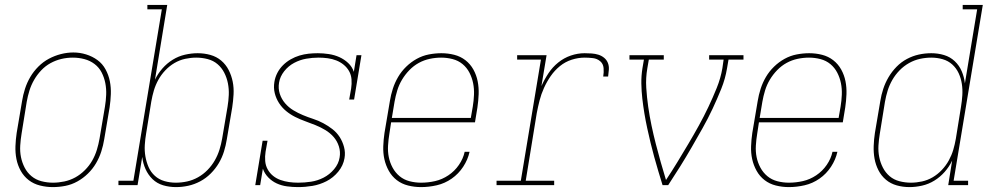

<svg xmlns="http://www.w3.org/2000/svg" viewBox="-20 -755 4040 783"><path d="M195 8Q169 8 143 1.5Q117 -5 97 -20.5Q77 -36 64.5 -58.5Q52 -81 47 -106.5Q42 -132 43 -159Q44 -186 48 -213L70 -343Q74 -368 82 -393Q90 -418 103.5 -441Q117 -464 136.5 -483.5Q156 -503 179.5 -515.5Q203 -528 228.5 -534.5Q254 -541 279 -541Q306 -541 331.5 -533Q357 -525 377.5 -510Q398 -495 410.5 -472Q423 -449 428 -423.5Q433 -398 432 -371Q431 -344 427 -317L405 -187Q401 -162 393 -137Q385 -112 371.5 -89Q358 -66 338.5 -47Q319 -28 295.5 -15Q272 -2 246.5 3Q221 8 195 8ZM196 -10Q219 -10 242.5 -15Q266 -20 287 -31.5Q308 -43 326 -61Q344 -79 356 -100Q368 -121 375 -144Q382 -167 386 -190L408 -320Q412 -344 413 -368.5Q414 -393 409.5 -416Q405 -439 394.5 -459.5Q384 -480 365.5 -494Q347 -508 324 -514Q301 -520 277 -520Q253 -520 230 -514.5Q207 -509 186 -497.5Q165 -486 148 -468Q131 -450 119 -429Q107 -408 100 -385.5Q93 -363 89 -340L68 -210Q64 -186 62.5 -161.5Q61 -137 65.5 -114.5Q70 -92 80.5 -71.5Q91 -51 108.5 -36.5Q126 -22 149 -16Q172 -10 196 -10Z M698 8Q670 8 645 0.5Q620 -7 602 -24.5Q584 -42 573.5 -65.5Q563 -89 560 -115L541 0H463V-18H524L640 -717H581V-735H662L612 -430Q624 -455 642.5 -476Q661 -497 684.5 -511.5Q708 -526 734.5 -532Q761 -538 786 -538Q813 -538 838 -531Q863 -524 882 -508Q901 -492 912.5 -469.5Q924 -447 929 -422Q934 -397 932.5 -370Q931 -343 927 -317L905 -187Q901 -162 893.5 -137.5Q886 -113 872.5 -90Q859 -67 839.5 -47.5Q820 -28 796.5 -15.5Q773 -3 748 2.5Q723 8 698 8ZM697 -10Q720 -10 743 -15Q766 -20 787.5 -32Q809 -44 826.5 -62Q844 -80 856 -101Q868 -122 875 -144.5Q882 -167 886 -190L908 -320Q912 -344 913 -368Q914 -392 909.5 -415Q905 -438 894.5 -458.5Q884 -479 867 -493.5Q850 -508 827 -514Q804 -520 780 -520Q758 -520 735 -515Q712 -510 691.5 -498Q671 -486 654 -468Q637 -450 625.5 -429Q614 -408 607.5 -386Q601 -364 597 -341L576 -211Q572 -188 570.5 -164Q569 -140 573 -117Q577 -94 586 -73.5Q595 -53 611.5 -38Q628 -23 650.5 -16.5Q673 -10 697 -10Z M1195 8Q1173 8 1150.5 5Q1128 2 1108.5 -7Q1089 -16 1074 -31.5Q1059 -47 1052 -67L1041 0H1021L1051 -181H1071L1063 -136Q1060 -117 1061.5 -98.5Q1063 -80 1071.5 -64.5Q1080 -49 1093.5 -38Q1107 -27 1124 -21Q1141 -15 1159 -12.5Q1177 -10 1196 -10Q1222 -10 1248.5 -14Q1275 -18 1299.5 -30.5Q1324 -43 1342.5 -65Q1361 -87 1365 -113Q1369 -136 1362 -158Q1355 -180 1340.5 -196.5Q1326 -213 1307 -224.5Q1288 -236 1267 -244.5Q1246 -253 1225 -260.5Q1204 -268 1184 -278Q1164 -288 1147 -302Q1130 -316 1118 -334.5Q1106 -353 1100.5 -375Q1095 -397 1099 -421Q1102 -440 1111 -457.5Q1120 -475 1134 -489Q1148 -503 1165.5 -513Q1183 -523 1201.5 -528.5Q1220 -534 1238.5 -536Q1257 -538 1276 -538Q1298 -538 1321 -534.5Q1344 -531 1364 -522Q1384 -513 1400 -498Q1416 -483 1423 -462L1434 -530H1454L1424 -349H1404L1412 -394Q1415 -413 1413.5 -431.5Q1412 -450 1403.5 -465Q1395 -480 1381.5 -491Q1368 -502 1351.5 -508.5Q1335 -515 1316.5 -517.5Q1298 -520 1280 -520Q1280 -520 1280 -520Q1280 -520 1279 -520Q1254 -520 1228.5 -515.5Q1203 -511 1179.5 -498.5Q1156 -486 1139 -464.5Q1122 -443 1118 -418Q1114 -394 1121 -372.5Q1128 -351 1142.5 -334Q1157 -317 1176 -305.5Q1195 -294 1215.5 -285.5Q1236 -277 1257.5 -270Q1279 -263 1298.5 -252.5Q1318 -242 1335.5 -228.5Q1353 -215 1365 -196.5Q1377 -178 1383 -155.5Q1389 -133 1385 -110Q1380 -80 1359.5 -55Q1339 -30 1311.5 -16Q1284 -2 1254.5 3Q1225 8 1196 8Z M1697 8Q1670 8 1644 1.5Q1618 -5 1598 -20.5Q1578 -36 1565.5 -58.5Q1553 -81 1547.5 -106Q1542 -131 1543 -158.5Q1544 -186 1548 -213L1570 -343Q1574 -368 1582 -393Q1590 -418 1603.5 -441Q1617 -464 1636.5 -483Q1656 -502 1679.5 -515Q1703 -528 1729 -533Q1755 -538 1780 -538Q1807 -538 1832.5 -531.5Q1858 -525 1878 -509.5Q1898 -494 1910.5 -471.5Q1923 -449 1928 -423.5Q1933 -398 1932 -371Q1931 -344 1927 -317L1917 -256H1575L1568 -210Q1564 -186 1562.5 -161.5Q1561 -137 1565.5 -114.5Q1570 -92 1581 -71.5Q1592 -51 1609.5 -36.5Q1627 -22 1650 -16Q1673 -10 1697 -10Q1726 -10 1754.5 -16.5Q1783 -23 1808.5 -40Q1834 -57 1851.5 -82.5Q1869 -108 1875 -136H1895Q1888 -104 1869 -75Q1850 -46 1822 -26.5Q1794 -7 1761.5 0.5Q1729 8 1697 8ZM1900 -274 1908 -320Q1912 -344 1913 -368.5Q1914 -393 1909.5 -415.5Q1905 -438 1894.5 -458.5Q1884 -479 1866.5 -493.5Q1849 -508 1826 -514Q1803 -520 1779 -520Q1756 -520 1732.5 -515Q1709 -510 1688 -498.5Q1667 -487 1649.5 -469Q1632 -451 1619.5 -430Q1607 -409 1600 -386Q1593 -363 1589 -340L1578 -274Z M2005 0V-18H2104L2186 -512H2089V-530H2209L2188 -404Q2200 -431 2216.5 -456Q2233 -481 2256.5 -500Q2280 -519 2308 -528.5Q2336 -538 2364 -538Q2378 -538 2392.5 -537Q2407 -536 2420 -532Q2433 -528 2443.5 -519.5Q2454 -511 2459 -498.5Q2464 -486 2463 -471.5Q2462 -457 2460 -443H2440Q2443 -460 2441.5 -477.5Q2440 -495 2427.5 -505.5Q2415 -516 2398 -518Q2381 -520 2364 -520Q2338 -520 2311.5 -511.5Q2285 -503 2263.5 -485.5Q2242 -468 2226 -445Q2210 -422 2198.5 -396.5Q2187 -371 2180.5 -345.5Q2174 -320 2169 -294L2124 -18H2240V0Z M2682 0Q2673 -29 2664.5 -57.5Q2656 -86 2648 -115Q2640 -144 2633 -173Q2626 -202 2619.5 -232Q2613 -262 2608 -292Q2603 -322 2599.5 -352.5Q2596 -383 2595.5 -414.5Q2595 -446 2600 -477L2606 -512H2547V-530H2687V-512H2626L2620 -477Q2613 -437 2615.5 -397.5Q2618 -358 2623.5 -319.5Q2629 -281 2637 -243Q2645 -205 2654.5 -168Q2664 -131 2674.5 -94Q2685 -57 2696 -21Q2720 -57 2742.5 -94Q2765 -131 2787 -168Q2809 -205 2830 -243Q2851 -281 2869 -319Q2887 -357 2903 -396.5Q2919 -436 2926 -477L2931 -512H2872V-530H3012V-512H2951L2945 -477Q2938 -434 2921.5 -393Q2905 -352 2886 -311.5Q2867 -271 2845 -232Q2823 -193 2800.5 -154Q2778 -115 2754 -76.5Q2730 -38 2705 0Z M3197 8Q3170 8 3144 1.5Q3118 -5 3098 -20.5Q3078 -36 3065.5 -58.5Q3053 -81 3047.5 -106Q3042 -131 3043 -158.5Q3044 -186 3048 -213L3070 -343Q3074 -368 3082 -393Q3090 -418 3103.5 -441Q3117 -464 3136.5 -483Q3156 -502 3179.5 -515Q3203 -528 3229 -533Q3255 -538 3280 -538Q3307 -538 3332.5 -531.5Q3358 -525 3378 -509.5Q3398 -494 3410.5 -471.5Q3423 -449 3428 -423.5Q3433 -398 3432 -371Q3431 -344 3427 -317L3417 -256H3075L3068 -210Q3064 -186 3062.5 -161.5Q3061 -137 3065.5 -114.5Q3070 -92 3081 -71.5Q3092 -51 3109.5 -36.5Q3127 -22 3150 -16Q3173 -10 3197 -10Q3226 -10 3254.5 -16.5Q3283 -23 3308.5 -40Q3334 -57 3351.5 -82.5Q3369 -108 3375 -136H3395Q3388 -104 3369 -75Q3350 -46 3322 -26.5Q3294 -7 3261.5 0.5Q3229 8 3197 8ZM3400 -274 3408 -320Q3412 -344 3413 -368.5Q3414 -393 3409.5 -415.5Q3405 -438 3394.5 -458.5Q3384 -479 3366.5 -493.5Q3349 -508 3326 -514Q3303 -520 3279 -520Q3256 -520 3232.5 -515Q3209 -510 3188 -498.5Q3167 -487 3149.5 -469Q3132 -451 3119.5 -430Q3107 -409 3100 -386Q3093 -363 3089 -340L3078 -274Z M3689 8Q3662 8 3637 1Q3612 -6 3593 -22Q3574 -38 3562.5 -60.5Q3551 -83 3546.5 -108Q3542 -133 3543 -160Q3544 -187 3548 -213L3570 -343Q3574 -368 3582 -392.5Q3590 -417 3603.5 -440Q3617 -463 3636 -482.5Q3655 -502 3678.5 -514.5Q3702 -527 3727 -532.5Q3752 -538 3778 -538Q3805 -538 3830 -530.5Q3855 -523 3873.5 -505.5Q3892 -488 3902 -464.5Q3912 -441 3915 -415L3965 -717H3906V-735H3988L3869 -18H3928V0H3847L3863 -100Q3851 -75 3832.5 -54Q3814 -33 3790.5 -18.5Q3767 -4 3740.5 2Q3714 8 3689 8ZM3695 -10Q3717 -10 3740 -15Q3763 -20 3783.5 -32Q3804 -44 3821 -62Q3838 -80 3849.5 -101Q3861 -122 3867.5 -144Q3874 -166 3878 -189L3899 -319Q3903 -343 3904.5 -366.5Q3906 -390 3902.5 -413Q3899 -436 3889.5 -456.5Q3880 -477 3863.5 -492Q3847 -507 3824.5 -513.5Q3802 -520 3778 -520Q3755 -520 3732 -515Q3709 -510 3687.5 -498Q3666 -486 3648.5 -468Q3631 -450 3619 -429Q3607 -408 3600 -385.5Q3593 -363 3589 -340L3568 -210Q3564 -186 3562.5 -162Q3561 -138 3565.5 -115Q3570 -92 3580.5 -71.5Q3591 -51 3608 -36.5Q3625 -22 3648 -16Q3671 -10 3695 -10Z"/></svg>

Font: Iosevka Curly Slab ThObl
Style: Regular
Weight: 100
Italic angle: -9°
Monospace: yes
Designer: Belleve Invis
Foundry: Belleve Invis
Version: Version 11.0.0; ttfautohint (v1.8.3)